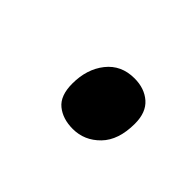

<svg xmlns="http://www.w3.org/2000/svg" viewBox="-40 -525 338 338"><g transform="rotate(45 129.0 -356.0)"><path d="M141 -286Q116 -286 100 -299Q84 -312 84 -342Q84 -378 103 -402Q122 -426 155 -426Q180 -426 196 -412Q212 -398 212 -370Q212 -329 191 -307.5Q170 -286 141 -286Z"/></g></svg>

Font: Noto Serif Display Condensed SemiBold
Style: Italic
Weight: 600
Width: 3
Italic angle: -12°
Designer: Monotype Design Team
Foundry: Monotype Imaging Inc.
Version: Version 2.009